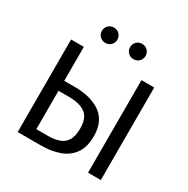

<svg xmlns="http://www.w3.org/2000/svg" viewBox="-196 -1066 1211 1238"><g transform="rotate(30 409.5 -447.0)"><path d="M624 -689H719V0H624ZM100 0V-689H195V-76H280Q326 -76 361.5 -87.5Q397 -99 417.5 -130.5Q438 -162 438 -221Q438 -300 395 -331Q352 -362 274 -362H179V-436H273Q396 -436 467.5 -384Q539 -332 539 -223Q539 -142 505 -93Q471 -44 410.5 -22Q350 0 272 0ZM511 -894Q536 -894 552.5 -877.5Q569 -861 569 -837Q569 -813 552.5 -796.5Q536 -780 511 -780Q487 -780 470.5 -796.5Q454 -813 454 -837Q454 -861 470.5 -877.5Q487 -894 511 -894ZM302 -894Q326 -894 342.5 -877.5Q359 -861 359 -837Q359 -813 342.5 -796.5Q326 -780 302 -780Q277 -780 260.5 -796.5Q244 -813 244 -837Q244 -861 260.5 -877.5Q277 -894 302 -894Z"/></g></svg>

Font: Fira Sans Variable
Style: Regular
Weight: 400
Designer: Carrois Corporate & Edenspiekermann AG
Foundry: Carrois Corporate GbR & Edenspiekermann AG
Version: Version 4.202